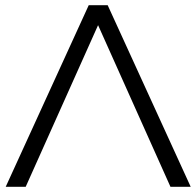

<svg xmlns="http://www.w3.org/2000/svg" viewBox="-20 -720 757 740"><path d="M79 0 358 -623 637 0H715L395 -700H322L2 0Z"/></svg>

Font: Montserrat Z
Style: Regular
Weight: 400
Designer: Julieta Ulanovsky
Foundry: Julieta Ulanovsky
Version: Version 8.000